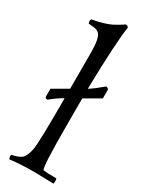

<svg xmlns="http://www.w3.org/2000/svg" viewBox="-233 -939 772 990"><g transform="rotate(30 153.5 -443.5)"><path d="M113 -407Q85 -393 39 -356Q30 -356 25 -364V-413L113 -464V-675Q113 -766 92 -786Q81 -797 64 -799L28 -803Q25 -808 25 -815.5Q25 -823 28 -828Q99 -841 138 -860Q164 -873 197 -895Q207 -895 213 -885Q198 -792 192 -509Q226 -531 268 -567Q279 -567 284 -557V-505L192 -452V-299Q192 -36 205 -32Q223 -28 283 -28Q285 -21 285 -12Q285 -3 283 3L173 0Q87 0 24 8Q19 2 19 -9L20 -17Q67 -26 82.5 -44Q98 -62 105.5 -103.5Q113 -145 113 -407Z"/></g></svg>

Font: Rosarivo
Style: Regular
Weight: 400
Designer: Pablo Ugerman
Foundry: Pablo Ugerman
Version: Version 1.003